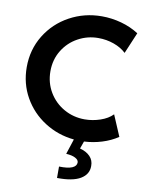

<svg xmlns="http://www.w3.org/2000/svg" viewBox="-102 -801 860 1116"><g transform="rotate(10 327.5 -242.5)"><path d="M416 133.8Q416 118.7 396.2 108.2Q376.5 97.7 341.8 95.7L371.1 5.9Q275.9 -3.4 197.5 -53.5Q119.1 -103.5 73.7 -183.8Q28.3 -264.2 28.3 -361.3Q28.3 -464.8 79.6 -548.6Q130.9 -632.3 218 -679.9Q305.2 -727.5 408.2 -727.5Q466.3 -727.5 523.2 -711.9Q580.1 -696.3 627 -666L574.2 -541Q545.4 -568.4 501.7 -584Q458 -599.6 409.2 -599.6Q345.7 -599.6 290.3 -569.3Q234.9 -539.1 201.4 -484.6Q168 -430.2 168 -361.3Q168 -293.5 200.9 -238.3Q233.9 -183.1 289.8 -151.6Q345.7 -120.1 412.1 -120.1Q458.5 -120.1 503.9 -135.5Q549.3 -150.9 576.2 -178.7L628.9 -54.7Q587.4 -26.9 535.9 -11Q484.4 4.9 431.2 7.3L415.5 51.3Q454.1 61.5 475.8 84.2Q497.6 106.9 497.1 140.6Q497.6 189.5 451.7 217Q405.8 244.6 313.5 243.2V175.8Q365.2 177.2 390.6 166.3Q416 155.3 416 133.8Z"/></g></svg>

Font: Reddit Sans Fudge
Style: Bold
Weight: 700
Designer: Stephen Hutchings
Foundry: Reddit
Version: Version 1.013